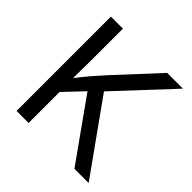

<svg xmlns="http://www.w3.org/2000/svg" viewBox="-187 -887 1047 1047"><g transform="rotate(45 336.0 -364.0)"><path d="M87.9 0V-727.5H180.7V-478.5L179.2 -344.7Q209.5 -384.3 240.5 -420.4Q271.5 -456.5 304.7 -492.7L522 -727.5H643.6L349.6 -412.6L644 0H534.2L285.6 -349.6L180.7 -238.8V0Z"/></g></svg>

Font: Inter-Regular
Style: Regular
Weight: 400
Designer: Rasmus Andersson
Foundry: rsms
Version: Version 4.000;git-a52131595